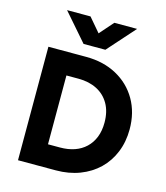

<svg xmlns="http://www.w3.org/2000/svg" viewBox="-134 -1042 990 1144"><g transform="rotate(15 361.0 -470.0)"><path d="M85.5 0V-700H318.5Q425.5 -700 507.2 -655.5Q589 -611 634.8 -532Q680.5 -453 680.5 -349.5Q680.5 -272.5 654.2 -208Q628 -143.5 580 -97.2Q532 -51 465.5 -25.5Q399 0 318.5 0ZM233.5 -138H308Q357 -138 396.8 -151.8Q436.5 -165.5 465.5 -193Q494.5 -220.5 510 -259.8Q525.5 -299 525.5 -349.5Q525.5 -417.5 498.2 -465Q471 -512.5 422 -537.5Q373 -562.5 308 -562.5H233.5ZM283.5 -770.5 136.5 -939.5H281L353.5 -854.5L428 -939.5H568.5L418 -770.5Z"/></g></svg>

Font: Geologica Cursive SemiBold
Style: Regular
Weight: 600
Designer: Sindre Bremnes, Frode Helland
Foundry: Monokrom Skriftforlag AS
Version: Version 1.010;gftools[0.9.28]